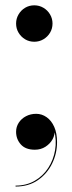

<svg xmlns="http://www.w3.org/2000/svg" viewBox="-20 -553 272 722"><path d="M109 -396Q90 -396 74.5 -405.2Q59 -414.5 49.8 -430Q40.5 -445.5 40.5 -464.5Q40.5 -483 49.8 -498.8Q59 -514.5 74.5 -523.8Q90 -533 109 -533Q127.5 -533 143.2 -523.8Q159 -514.5 168.2 -498.8Q177.5 -483 177.5 -464.5Q177.5 -445.5 168.2 -430Q159 -414.5 143.2 -405.2Q127.5 -396 109 -396ZM38.5 148.5V145Q79 145 110.2 127Q141.5 109 161.2 78.8Q181 48.5 187.2 11.5Q193.5 -25.5 183.5 -64H185Q187 -46.5 177.8 -29.5Q168.5 -12.5 151 -1.2Q133.5 10 111 10Q76 10 58.2 -10Q40.5 -30 40.5 -57.5Q40.5 -76 50.5 -91.5Q60.5 -107 77.8 -116Q95 -125 116 -125Q137.5 -125 155.5 -112.2Q173.5 -99.5 184 -75.8Q194.5 -52 194.5 -18.5Q194.5 24 176 62Q157.5 100 122.8 124.2Q88 148.5 38.5 148.5Z"/></svg>

Font: Bodoni Moda 48pt Medium
Style: Regular
Weight: 500
Designer: Owen Earl
Foundry: indestructible type
Version: Version 2.005